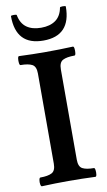

<svg xmlns="http://www.w3.org/2000/svg" viewBox="-97 -923 540 972"><g transform="rotate(-10 173.0 -436.5)"><path d="M37 3Q32 3 30 -8Q28 -19 30 -30.5Q32 -42 37 -42Q76 -42 96 -52.5Q116 -63 116 -99V-563Q116 -599 96 -609.5Q76 -620 37 -620Q32 -620 30.5 -631.5Q29 -643 30.5 -654.5Q32 -666 37 -666Q106 -663 175 -663Q245 -663 314 -666Q319 -666 320.5 -654.5Q322 -643 320.5 -631.5Q319 -620 314 -620Q274 -620 254 -609.5Q234 -599 234 -563V-99Q234 -63 253.5 -52.5Q273 -42 312 -42Q317 -42 318.5 -30.5Q320 -19 318.5 -8Q317 3 312 3Q243 0 174 0Q106 0 37 3ZM173 -722Q32 -722 32 -872Q32 -876 47 -876Q62 -876 62 -872Q70 -829 98.5 -808.5Q127 -788 173 -788Q219 -788 247.5 -808.5Q276 -829 284 -872Q284 -876 299 -876Q314 -876 314 -872Q314 -722 173 -722Z"/></g></svg>

Font: Junicode
Style: Bold
Weight: 700
Designer: Peter S. Baker
Version: Version 2.100; ttfautohint (v1.8.4)